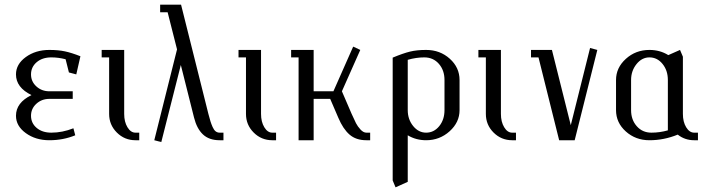

<svg xmlns="http://www.w3.org/2000/svg" viewBox="-20 -596 3018 816"><path d="M47.9 -104Q47.9 -159.7 113.8 -191.9Q47.9 -224.1 47.9 -279.8Q47.9 -323.2 89.6 -353.5Q131.3 -383.8 189.9 -383.8Q227.5 -383.8 256.1 -377.7Q284.7 -371.6 321.8 -356.9L304.2 -279.8L272.9 -288.1L258.8 -344.2Q228 -352.1 198.2 -352.1Q159.7 -352.1 135.7 -331.5Q111.8 -311 111.8 -279.8Q111.8 -249.5 134.5 -228.8Q157.2 -208 189.9 -208H289.1V-175.8H189.9Q157.2 -175.8 134.5 -155Q111.8 -134.3 111.8 -104Q111.8 -72.8 135.7 -52.5Q159.7 -32.2 198.2 -32.2Q245.1 -32.2 292 -50.8L299.8 -21Q248.5 0 189.9 0Q131.3 0 89.6 -30.3Q47.9 -60.5 47.9 -104Z M412.1 -352.1V-383.8H507.8V-111.8Q507.8 -78.1 521.7 -55.2Q535.6 -32.2 555.7 -32.2H571.8V0H555.7Q509.3 0 476.6 -32.7Q443.8 -65.4 443.8 -111.8V-352.1Z M635.7 0 732.4 -386.2 692.4 -543.9H660.6V-576.2H749.5L865.7 -111.8Q871.1 -91.3 874.5 -80.3Q877.9 -69.3 883.5 -56.4Q889.2 -43.5 896.5 -37.8Q903.8 -32.2 913.6 -32.2H929.7V0H913.6Q868.7 0 842.5 -24.7Q816.4 -49.3 804.7 -96.2L748.5 -319.8L665.5 7.8Z M993.7 -352.1V-383.8H1089.4V-111.8Q1089.4 -78.1 1103.3 -55.2Q1117.2 -32.2 1137.2 -32.2H1153.3V0H1137.2Q1090.8 0 1058.1 -32.7Q1025.4 -65.4 1025.4 -111.8V-352.1Z M1217.3 -352.1V-383.8H1313V-208H1397L1481 -397.9L1511.2 -383.8L1433.1 -208L1474.1 -112.8Q1485.8 -86.4 1492.9 -72.5Q1500 -58.6 1512.2 -45.4Q1524.4 -32.2 1537.1 -32.2H1553.2V0H1537.1Q1493.2 0 1465.6 -23.9Q1438 -47.9 1418 -95.2L1383.3 -175.8H1313V0H1249V-352.1Z M1648.9 170.9V-351.1Q1693.4 -369.6 1722.4 -376.7Q1751.5 -383.8 1791 -383.8Q1850.1 -383.8 1891.6 -346.4Q1933.1 -309.1 1933.1 -255.9V-127.9Q1933.1 -76.2 1890.9 -38.1Q1848.6 0 1791 0Q1748 0 1712.9 -21V176.8L1661.1 200.2ZM1712.9 -127.9Q1712.9 -88.9 1735.8 -60.5Q1758.8 -32.2 1791 -32.2Q1824.2 -32.2 1846.7 -59.8Q1869.1 -87.4 1869.1 -127.9V-255.9Q1869.1 -297.4 1845.2 -324.7Q1821.3 -352.1 1783.2 -352.1Q1749 -352.1 1712.9 -341.8Z M2013.2 -352.1V-383.8H2108.9V-111.8Q2108.9 -78.1 2122.8 -55.2Q2136.7 -32.2 2156.7 -32.2H2172.9V0H2156.7Q2110.4 0 2077.6 -32.7Q2044.9 -65.4 2044.9 -111.8V-352.1Z M2236.8 -352.1V-383.8H2325.7L2405.8 -64L2487.8 -392.1L2518.6 -383.8L2422.4 0H2356.4L2268.6 -352.1Z M2598.1 -127.9V-255.9Q2598.1 -308.1 2639.9 -345.9Q2681.6 -383.8 2740.2 -383.8Q2784.7 -383.8 2820.3 -361.8L2870.1 -383.8L2882.3 -355V-111.8Q2882.3 -78.1 2896.2 -55.2Q2910.2 -32.2 2930.2 -32.2H2946.3V0H2930.2Q2890.6 0 2860.4 -23.9Q2801.8 0 2740.2 0Q2681.2 0 2639.6 -37.4Q2598.1 -74.7 2598.1 -127.9ZM2662.1 -127.9Q2662.1 -86.9 2686.3 -59.6Q2710.4 -32.2 2748.5 -32.2Q2784.2 -32.2 2818.4 -42V-255.9Q2818.4 -296.4 2795.9 -324.2Q2773.4 -352.1 2740.2 -352.1Q2708 -352.1 2685.1 -323.5Q2662.1 -294.9 2662.1 -255.9Z"/></svg>

Font: Gawaa
Style: Regular
Weight: 400
Designer: T. Christopher White
Version: Version 1.0